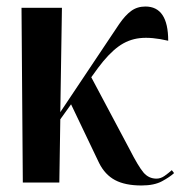

<svg xmlns="http://www.w3.org/2000/svg" viewBox="-20 -560 554 589"><path d="M50 0 46 -536H170L165 -216L300 -418Q327 -459 345.5 -486Q364 -513 382.5 -526.5Q401 -540 426 -540Q496 -540 496 -435Q445 -447 409 -443Q373 -439 343 -417Q313 -395 281 -352L260 -323L377 -103Q404 -50 420 -31Q436 -12 460 -12Q473 -12 485 -20.5Q497 -29 507 -38L514 -29Q501 -17 477 -4Q453 9 414 9Q364 9 333 -7.5Q302 -24 284 -60L198 -240L165 -194L162 0Z"/></svg>

Font: Noto Serif Display ExtraCondensed SemiBold
Style: Regular
Weight: 600
Width: 2
Designer: Monotype Design Team
Foundry: Monotype Imaging Inc.
Version: Version 2.009